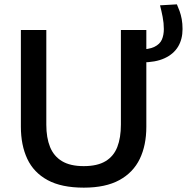

<svg xmlns="http://www.w3.org/2000/svg" viewBox="-20 -851 860 883"><path d="M365.5 12Q262.5 12 198.8 -22.8Q135 -57.5 105.5 -120.5Q76 -183.5 76 -268.5Q76 -288.5 76 -321.5Q76 -354.5 76 -394.2Q76 -434 76 -474.5Q76 -542.5 76 -598Q76 -653.5 76 -713H193Q193 -653.5 193 -598Q193 -542.5 193 -474.5V-277.5Q193 -217.5 210.2 -175Q227.5 -132.5 265.2 -109.8Q303 -87 365 -87Q428 -87 465.5 -109.8Q503 -132.5 519.5 -175Q536 -217.5 536 -278V-474.5Q536 -542.5 536 -598Q536 -653.5 536 -713H653Q653 -653.5 653 -598Q653 -542.5 653 -474.5Q653 -434 653 -394Q653 -354 653 -320.8Q653 -287.5 653 -268Q653 -183 622.8 -120.2Q592.5 -57.5 529 -22.8Q465.5 12 365.5 12ZM632 -564 615 -623Q664.5 -623 690 -635.5Q715.5 -648 724.5 -669Q733.5 -690 733.5 -717.5Q733.5 -745 728 -773.2Q722.5 -801.5 716 -826.5L793.5 -831Q800 -816.5 806 -799.8Q812 -783 815.8 -762.8Q819.5 -742.5 819.5 -717.5Q819.5 -670.5 798.8 -636.2Q778 -602 736.5 -583Q695 -564 632 -564Z"/></svg>

Font: Commissioner Thin Medium
Style: Regular
Weight: 500
Version: Version 1.000